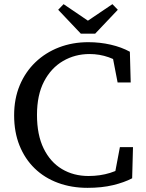

<svg xmlns="http://www.w3.org/2000/svg" viewBox="-20 -889 702 924"><path d="M401 15Q324 15 259 -9Q194 -33 147 -78.5Q100 -124 74 -188.5Q48 -253 48 -334Q48 -414 75 -478.5Q102 -543 150.5 -589.5Q199 -636 264 -661Q329 -686 405 -686Q461 -686 513 -674Q565 -662 605 -640L609 -492H546L518 -637L585 -630V-568Q547 -598 503 -613.5Q459 -629 411 -629Q341 -629 283.5 -595.5Q226 -562 192 -497Q158 -432 158 -336Q158 -240 190 -174.5Q222 -109 278 -75.5Q334 -42 406 -42Q462 -42 510 -57Q558 -72 596 -100V-40L529 -33L557 -181H620L616 -31Q578 -11 524 2Q470 15 401 15ZM286 -869 448 -759H358L521 -869L547 -842L438 -727H369L260 -842Z"/></svg>

Font: Source Serif 4
Style: Regular
Weight: 400
Designer: Frank Grießhammer
Foundry: Adobe Systems Incorporated
Version: Version 4.004;hotconv 1.0.116;makeotfexe 2.5.65601